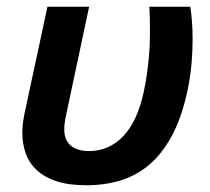

<svg xmlns="http://www.w3.org/2000/svg" viewBox="-20 -532 620 567"><path d="M120.1 -512.2H243.2L172.9 -181.2Q171.4 -173.3 170.7 -166.3Q169.9 -159.2 169.9 -147.9Q169.9 -136.2 173.6 -125Q177.2 -113.8 185.8 -105Q194.3 -96.2 208.5 -91.1Q222.7 -85.9 243.2 -85.9Q302.2 -85.9 344.2 -130.1Q386.2 -174.3 404.8 -262.2Q410.2 -287.1 413.6 -311.5Q417 -335.9 419.2 -358.4Q421.4 -380.9 422.1 -400.4Q422.9 -419.9 422.9 -434.1Q422.9 -463.4 422.4 -481Q421.9 -498.5 420.9 -512.2H542Q544.4 -498 546.6 -472.2Q548.8 -446.3 548.8 -414.1Q548.8 -381.8 545.7 -345Q542.5 -308.1 535.2 -272Q519.5 -193.8 491.9 -139.4Q464.4 -85 426.3 -50.5Q388.2 -16.1 340.1 -0.5Q292 15.1 234.9 15.1Q182.6 15.1 146.7 3.2Q110.8 -8.8 88.4 -29.8Q65.9 -50.8 55.9 -79.1Q45.9 -107.4 45.9 -140.1Q45.9 -163.6 51.8 -193.8Z"/></svg>

Font: Lorenzo Sans
Style: Bold Italic
Weight: 700
Italic angle: -12°
Foundry: Intel Corporation
Version: Version 1.00; ttfautohint (v1.5)